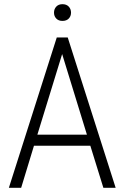

<svg xmlns="http://www.w3.org/2000/svg" viewBox="-20 -888 588 908"><path d="M407.2 -198.7H140.6L80.1 0H22L248.5 -710.9H300.3L526.9 0H468.8ZM156.7 -251H391.1L273.9 -632.3ZM235.4 -828.1Q235.4 -845.2 246.1 -856.7Q256.8 -868.2 275.4 -868.2Q294.4 -868.2 305.2 -856.7Q315.9 -845.2 315.9 -828.1Q315.9 -811.5 305.2 -800.3Q294.4 -789.1 275.4 -789.1Q256.8 -789.1 246.1 -800.3Q235.4 -811.5 235.4 -828.1Z"/></svg>

Font: Roboto Condensed Light
Style: Regular
Weight: 300
Designer: Google
Version: Version 2.134; 2016